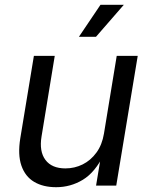

<svg xmlns="http://www.w3.org/2000/svg" viewBox="-20 -781 632 808"><path d="M216.3 6.8Q161.6 6.8 123.8 -15.6Q85.9 -38.1 70.1 -84Q54.2 -129.9 65.4 -199.2L122.6 -545.9H210.4L154.8 -206.5Q144.5 -144 171.1 -108.2Q197.8 -72.3 255.4 -72.3Q293.9 -72.3 327.9 -89.1Q361.8 -106 385.7 -138.7Q409.7 -171.4 417.5 -218.8L471.2 -545.9H559.6L469.2 0H384.3L406.2 -132.3H418Q380.4 -55.7 328.6 -24.4Q276.9 6.8 216.3 6.8ZM312 -626 402.8 -760.7H501L383.8 -626Z"/></svg>

Font: Adwaita Sans
Style: Italic
Weight: 400
Italic angle: -9.39999°
Designer: Rasmus Andersson
Foundry: rsms
Version: Version 4.001;git-9221beed3